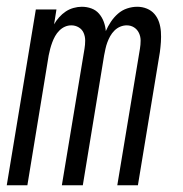

<svg xmlns="http://www.w3.org/2000/svg" viewBox="-20 -548 540 568"><path d="M0 0 86 -520H147L140 -476Q146 -487 155 -497Q164 -507 174.5 -514Q185 -521 197.5 -524.5Q210 -528 222 -528Q237 -528 250.5 -523Q264 -518 273 -507.5Q282 -497 287 -483.5Q292 -470 293 -456Q299 -470 308 -483.5Q317 -497 329 -507.5Q341 -518 356 -523Q371 -528 386 -528Q401 -528 414.5 -522.5Q428 -517 437 -506.5Q446 -496 450.5 -482.5Q455 -469 456 -454Q457 -439 456 -424Q455 -409 453 -394L388 0H327L394 -404Q396 -416 396 -428Q396 -440 391 -450.5Q386 -461 376.5 -467Q367 -473 355 -473Q345 -473 335.5 -469Q326 -465 318.5 -457.5Q311 -450 306 -441Q301 -432 297.5 -422.5Q294 -413 292 -403.5Q290 -394 288 -384L225 0H163L230 -404Q232 -416 232 -428Q232 -440 227.5 -450.5Q223 -461 213 -467Q203 -473 191 -473Q181 -473 172 -469Q163 -465 155.5 -457.5Q148 -450 143 -441Q138 -432 134.5 -422.5Q131 -413 128.5 -403.5Q126 -394 124 -384L61 0Z"/></svg>

Font: Iosevka SS18 Light
Style: Italic
Weight: 300
Italic angle: -9°
Monospace: yes
Designer: Belleve Invis
Foundry: Belleve Invis
Version: Version 25.1.1; ttfautohint (v1.8.4)